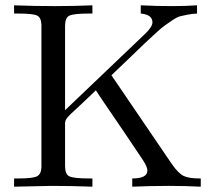

<svg xmlns="http://www.w3.org/2000/svg" viewBox="-20 -703 818 723"><path d="M33 0V-31H49Q103 -31 119 -39Q135 -47 136 -73V-610Q135 -637 119.5 -644.5Q104 -652 48 -652H33V-683Q110 -680 187 -680Q258 -680 328 -683V-652H317Q257 -652 241 -644Q225 -636 225 -605V-288L530 -579Q554 -603 554 -619Q554 -648 510 -652V-683Q570 -680 629 -680Q676 -680 722 -683V-652Q703 -651 687.5 -648Q672 -645 659.5 -642Q647 -639 629.5 -627Q612 -615 600.5 -607Q589 -599 564 -576Q539 -553 522.5 -537.5Q506 -522 467 -484Q428 -446 400 -420V-419L628 -84Q652 -50 671.5 -40.5Q691 -31 732 -31H736V0Q678 -3 617 -3Q547 -3 478 0V-31Q535 -31 535 -61Q535 -74 519 -99Q481 -156 448.5 -204Q416 -252 399.5 -276Q383 -300 370.5 -318.5Q358 -337 352 -346Q346 -355 341 -363Q324 -347 307 -330.5Q290 -314 280 -305Q270 -296 260 -286.5Q250 -277 245 -272.5Q240 -268 235.5 -262.5Q231 -257 229.5 -254.5Q228 -252 226.5 -248Q225 -244 225 -241.5Q225 -239 225 -233V-78Q225 -47 241 -39Q257 -31 318 -31H328V0Q252 -3 174 -3Q159 -3 33 0Z"/></svg>

Font: CMU Serif
Style: Roman
Weight: 500
Version: Version 0.7.0